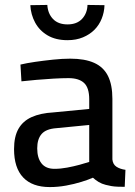

<svg xmlns="http://www.w3.org/2000/svg" viewBox="-20 -749 548 779"><path d="M182 10Q111 10 74 -29Q37 -68 37 -144Q37 -195 55 -226.5Q73 -258 108.5 -274Q144 -290 197 -293L342 -307V-346Q342 -393 321 -412.5Q300 -432 258 -432Q232 -432 197 -430Q162 -428 128 -425Q94 -422 67 -419L63 -487Q88 -493 122.5 -498Q157 -503 195 -507Q233 -511 265 -511Q324 -511 362 -494Q400 -477 418 -441Q436 -405 436 -348V-102Q438 -82 452.5 -72.5Q467 -63 489 -60L486 9Q472 9 458 8.5Q444 8 432 6Q420 4 409 1Q393 -3 380.5 -10.5Q368 -18 357 -28Q339 -20 310 -11Q281 -2 248 4Q215 10 182 10ZM201 -64Q226 -64 252.5 -69Q279 -74 303 -80.5Q327 -87 342 -92V-242L209 -229Q167 -226 149 -205.5Q131 -185 131 -147Q131 -108 148.5 -86Q166 -64 201 -64ZM254 -586Q206 -586 173 -605.5Q140 -625 122.5 -657.5Q105 -690 103 -728L172 -729Q174 -694 195 -672Q216 -650 254 -650Q292 -650 313 -672.5Q334 -695 335 -729L404 -728Q403 -699 392.5 -673Q382 -647 363 -628Q344 -609 316.5 -597.5Q289 -586 254 -586Z"/></svg>

Font: Cairo Play SemiBold
Style: Regular
Weight: 600
Designer: Mohamed Gaber, Accademia di Belle Arti di Urbino
Foundry: Kief Type Foundry, Accademia di Belle Arti di Urbino
Version: Version 3.130;gftools[0.9.24]